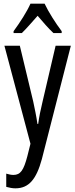

<svg xmlns="http://www.w3.org/2000/svg" viewBox="-20 -786 410 1046"><path d="M223 -766H146C127 -723 90 -665 54 -616V-606H99C123 -629 154 -665 185 -700C215 -665 243 -632 271 -606H316V-616C283 -660 244 -721 223 -766ZM4 -537 146 -3 129 65C109 141 92 167 53 167C41 167 27 164 14 160V232C32 237 48 240 64 240C137 240 178 191 208 81L366 -537H283L212 -233C201 -188 193 -148 188 -111H184C178 -153 169 -195 161 -233L88 -537Z"/></svg>

Font: Noto Sans Myanmar UI ExtraCondensed
Style: Regular
Weight: 400
Width: 2
Designer: Monotype Design Team
Foundry: Monotype Imaging Inc.
Version: Version 2.103